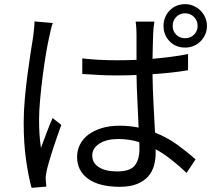

<svg xmlns="http://www.w3.org/2000/svg" viewBox="-20 -861 1040 924"><path d="M234 -750Q229 -738 224.5 -718Q220 -698 217 -684Q209 -649 200.5 -598Q192 -547 185 -491.5Q178 -436 173 -381.5Q168 -327 168 -285Q168 -248 170 -216.5Q172 -185 177 -149Q189 -183 204.5 -223Q220 -263 233 -293L275 -260Q266 -234 255 -203.5Q244 -173 234.5 -143Q225 -113 217 -86Q209 -59 205 -41Q203 -31 201 -18.5Q199 -6 200 3Q201 10 201.5 19.5Q202 29 203 37L132 43Q117 -11 105.5 -90.5Q94 -170 94 -271Q94 -326 99.5 -386.5Q105 -447 112.5 -503.5Q120 -560 127.5 -608.5Q135 -657 140 -687Q142 -705 144 -723.5Q146 -742 146 -758ZM651 -143Q651 -150 651 -158.5Q651 -167 650 -177Q602 -192 549 -192Q493 -192 458.5 -170Q424 -148 424 -113Q424 -76 456.5 -56Q489 -36 543 -36Q606 -36 628.5 -64.5Q651 -93 651 -143ZM885 -523Q844 -516 801.5 -511.5Q759 -507 714 -504Q715 -429 719 -357.5Q723 -286 726 -223Q786 -199 834 -164Q882 -129 921 -94L878 -29Q841 -64 804 -93Q767 -122 729 -143V-124Q729 -93 721 -64Q713 -35 693.5 -12.5Q674 10 640.5 24Q607 38 557 38Q457 38 404 -0.5Q351 -39 351 -106Q351 -137 364.5 -164.5Q378 -192 404 -212Q430 -232 468 -244Q506 -256 555 -256Q605 -256 647 -247Q645 -304 641.5 -371Q638 -438 637 -500Q613 -499 589.5 -498.5Q566 -498 542 -498Q500 -498 460 -500Q420 -502 376 -505V-580Q418 -575 459 -573Q500 -571 544 -571Q567 -571 590.5 -571.5Q614 -572 637 -573V-696Q637 -709 636 -726Q635 -743 633 -757H723Q718 -727 717 -697Q716 -677 715.5 -645Q715 -613 714 -578Q760 -582 803 -587.5Q846 -593 885 -601ZM871 -677Q896 -677 913.5 -694Q931 -711 931 -736Q931 -762 913.5 -779.5Q896 -797 871 -797Q845 -797 828 -779.5Q811 -762 811 -736Q811 -711 828 -694Q845 -677 871 -677ZM871 -841Q893 -841 912 -832.5Q931 -824 945 -810Q959 -796 967.5 -777Q976 -758 976 -736Q976 -714 967.5 -695Q959 -676 945 -662Q931 -648 912 -640Q893 -632 871 -632Q826 -632 796.5 -662Q767 -692 767 -736Q767 -780 796.5 -810.5Q826 -841 871 -841Z"/></svg>

Font: SpoqaHanSans-Regular
Style: Regular
Weight: 400
Designer: [Spoqa Han Sans] Dong-huui Kim \uAE40 \uB3D9 \uD718  Younghwa Kang \uAC15 \uC601 \uD654  [Noto Sans] Ryoko NISHIZUKA \u8
Foundry: Spoqa (http://www.spoqa-han-sans.com)
Version: Version 2.000